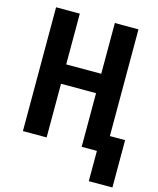

<svg xmlns="http://www.w3.org/2000/svg" viewBox="-128 -801 878 1065"><g transform="rotate(15 310.5 -268.5)"><path d="M533.2 0H397.5V-308.1H196.3V0H60.1V-710.9H196.3V-419.4H397.5V-710.9H533.2ZM620.6 173.8H484.9V-98.1H620.6Z"/></g></svg>

Font: Roboto Mono
Style: Bold
Weight: 700
Designer: Google
Version: Version 2.000985; 2015; ttfautohint (v1.3)